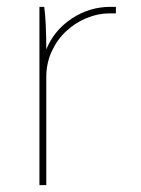

<svg xmlns="http://www.w3.org/2000/svg" viewBox="-20 -540 410 560"><path d="M95 0H115V-315Q115 -356 131 -390.5Q147 -425 173.5 -449.5Q200 -474 233 -487.5Q266 -501 299 -501Q301 -501 308.5 -501Q316 -501 318 -501V-520H302Q241 -520 189.5 -486Q138 -452 115 -396Q115 -432 113.5 -466Q112 -500 109 -520H95Z"/></svg>

Font: Fixel Variable
Style: Regular
Weight: 100
Width: 3
Designer: AlfaBravo + MacPaw
Foundry: Kyrylo Tkachov, Marchela Mozhyna, Serhii Makarenko, Maria Weinstein, Zakhar Kryvoshyya
Version: Version 1.211